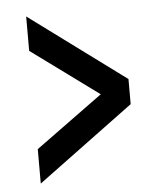

<svg xmlns="http://www.w3.org/2000/svg" viewBox="-44 -557 510 617"><g transform="rotate(-5 210.5 -248.5)"><path d="M373 -289V-208L63 21V-90L280 -248L63 -407V-518Z"/></g></svg>

Font: Belgrano
Style: Regular
Weight: 400
Designer: Daniel Hernandez
Foundry: Daniel Hernndez
Version: Version 1.003